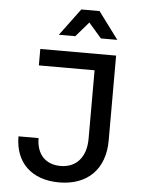

<svg xmlns="http://www.w3.org/2000/svg" viewBox="-62 -983 784 1047"><g transform="rotate(5 330.0 -459.0)"><path d="M301 16C457 16 551 -79 551 -235V-700H136V-610H441V-235C441 -135 388 -74 301 -74C219 -74 169 -127 169 -215H59C59 -71 151 16 301 16ZM230 -786H320L390 -867L460 -786H550L440 -934H340Z"/></g></svg>

Font: Uncut Plan8
Style: Regular
Weight: 400
Designer: Kasper Nordkvist
Foundry: UNCUT.wtf
Version: Version 1.002;Glyphs 3.1.2 (3151)